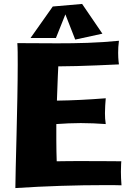

<svg xmlns="http://www.w3.org/2000/svg" viewBox="-20 -938 659 975"><path d="M517 -308C514 -327 513 -345 513 -363C513 -389 515 -414 517 -439C428 -432 348 -428 269 -427C272 -524 276 -601 276 -601C386 -601 584 -611 584 -611C584 -611 580 -635 580 -670C580 -688 581 -709 584 -731C476 -720 372 -718 270 -718C202 -718 135 -719 68 -719C70 -695 70 -657 70 -610C70 -413 58 -60 58 17C212 7 365 2 520 2C545 2 572 2 597 3C595 -22 594 -46 594 -66C594 -97 596 -119 596 -119C596 -119 506 -120 408 -120C360 -120 310 -120 268 -119C267 -150 266 -187 266 -226V-308C308 -311 349 -313 390 -313C432 -313 475 -311 517 -308ZM397 -918 248 -905 135 -745H264L312 -865L362 -737L500 -767Z"/></svg>

Font: Galindo
Style: Regular
Weight: 400
Designer: Astigmatic (AOETI)
Foundry: Astigmatic (AOETI)
Version: Version 1.000